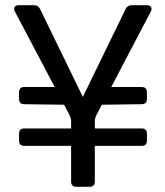

<svg xmlns="http://www.w3.org/2000/svg" viewBox="-20 -717 635 737"><path d="M53 -204V-177C53 -164 60 -157 73 -157H253V-20C253 -7 260 0 273 0H324C337 0 344 -7 344 -20V-157H524C537 -157 544 -164 544 -177V-204C544 -217 537 -224 524 -224H344V-250C344 -259 346 -267 350 -275L371 -315L524 -317C537 -317 544 -324 544 -337V-363C544 -376 537 -383 524 -383H407L559 -673C566 -687 559 -697 544 -697H485C474 -697 467 -692 462 -682L298 -345L134 -682C129 -692 122 -697 111 -697H52C37 -697 30 -687 37 -673L190 -383H73C60 -383 53 -376 53 -363V-337C53 -324 60 -317 73 -317L226 -315L247 -275C251 -267 253 -259 253 -250V-224H73C60 -224 53 -217 53 -204Z"/></svg>

Font: Arvore Sans
Style: Regular
Weight: 400
Designer: Jonny Pinhorn (Latin) Dan Schunck (customization for Arvore)
Version: Version 1.000;Glyphs 3.3 (3305)